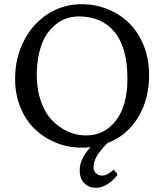

<svg xmlns="http://www.w3.org/2000/svg" viewBox="-20 -685 781 913"><path d="M537.1 141.1V148.9Q516.1 175.8 489.3 191.9Q462.4 208 438 208Q401.4 208 380.1 185.5Q358.9 163.1 358.9 125Q358.9 69.8 410.2 15.1Q383.8 17.1 369.1 17.1Q304.7 17.1 247.1 -6.1Q189.5 -29.3 146 -70.8Q102.5 -112.3 77.1 -174.3Q51.8 -236.3 51.8 -310.1Q51.8 -408.7 93.3 -490.2Q134.8 -571.8 207.3 -618.4Q279.8 -665 368.2 -665Q435.1 -665 494.1 -640.6Q553.2 -616.2 596.2 -573Q639.2 -529.8 664.1 -466.6Q689 -403.3 689 -329.1Q689 -212.9 636.7 -127Q584.5 -41 494.1 -5.9V-7.8Q457.5 28.8 441.2 55.7Q424.8 82.5 424.8 113.8Q424.8 127.9 436.5 138.9Q448.2 149.9 466.8 149.9Q479 149.9 494.1 141.4Q509.3 132.8 521 121.1ZM355 -606.9Q325.2 -606.9 297.1 -597.7Q269 -588.4 242.9 -567.1Q216.8 -545.9 197.5 -514.4Q178.2 -482.9 166.5 -434.8Q154.8 -386.7 154.8 -327.1Q154.8 -259.3 174.3 -203.9Q193.8 -148.4 227.1 -113.5Q260.3 -78.6 301.8 -59.8Q343.3 -41 389.2 -41Q477.1 -41 531.5 -112.1Q585.9 -183.1 585.9 -310.1Q585.9 -458.5 524.9 -532.7Q463.9 -606.9 355 -606.9Z"/></svg>

Font: Linear Smooth Low Contrast
Style: Regular
Weight: 500
Designer: Philipp H. Poll, Flanker
Foundry: Philipp H. Poll, reworked by Flanker
Version: Version 1.010 | FøM Fix